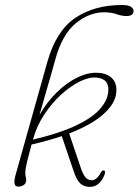

<svg xmlns="http://www.w3.org/2000/svg" viewBox="-20 -738 553 766"><path d="M398 -44Q389.5 -19 373.2 -5Q357 9 333.5 7.5Q312 6 298.2 -8.2Q284.5 -22.5 272.5 -59L226.5 -195Q172 -176.5 106 -161.5Q94.5 -119.5 89.2 -97.8Q84 -76 82.5 -66Q81 -56 81 -48.5Q81 -38 82.8 -32Q84.5 -26 84.5 -18Q84.5 -7 75 -0.2Q65.5 6.5 52.5 6.5Q29 6.5 42 -39.5L169 -491.5Q204 -615 280.2 -666.5Q356.5 -718 466.5 -718Q492 -718 502.5 -710.8Q513 -703.5 513 -694.5Q513 -674 483.5 -674Q466.5 -674 445 -681.5Q423.5 -689 396.5 -689Q335 -689 281.2 -644.2Q227.5 -599.5 200.5 -500Q182.5 -434.5 166 -378.8Q149.5 -323 137.5 -279.5Q167.5 -331.5 207.2 -370.2Q247 -409 290 -429.5Q333 -450 371.5 -447.5Q409.5 -445 428.8 -424Q448 -403 443.5 -366Q439 -324.5 393 -282.8Q347 -241 256 -205.5L300.5 -73.5Q310.5 -43 320.2 -31.5Q330 -20 343 -19Q365.5 -17 382.5 -50Q388 -59.5 395 -58Q401.5 -56 398 -44ZM113 -186 111.5 -181Q217 -206 281 -236.2Q345 -266.5 375.8 -299.8Q406.5 -333 411.5 -368Q419 -424 364.5 -428.5Q334.5 -431 297 -412.2Q259.5 -393.5 222.2 -359Q185 -324.5 155.8 -279.8Q126.5 -235 113 -186Z"/></svg>

Font: Fraunces 72pt S050 Thin
Style: Italic
Weight: 100
Italic angle: -16°
Version: Version 1.000; ttfautohint (v1.8.3)